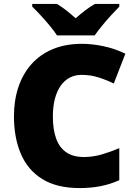

<svg xmlns="http://www.w3.org/2000/svg" viewBox="-20 -947 689 977"><path d="M395 -566Q361 -566 334 -551.5Q307 -537 288 -509.5Q269 -482 259 -443Q249 -404 249 -354Q249 -287 266 -241Q283 -195 318 -171.5Q353 -148 406 -148Q453 -148 497.5 -161Q542 -174 587 -193V-30Q540 -9 490.5 0.5Q441 10 385 10Q269 10 195 -36Q121 -82 86 -164.5Q51 -247 51 -355Q51 -436 73.5 -503.5Q96 -571 140 -620.5Q184 -670 248.5 -697Q313 -724 397 -724Q449 -724 506 -712Q563 -700 618 -674L559 -522Q520 -541 480 -553.5Q440 -566 395 -566ZM270 -767Q255 -790 232.5 -817Q210 -844 186.5 -869.5Q163 -895 144 -913V-927H270Q296 -911 317.5 -894Q339 -877 365 -854Q391 -877 414 -894.5Q437 -912 463 -927H587V-913Q570 -896 546.5 -870.5Q523 -845 500.5 -817.5Q478 -790 462 -767Z"/></svg>

Font: Noto Sans Hebrew Black
Style: Regular
Weight: 900
Designer: Monotype Design Team
Foundry: Monotype Imaging Inc.
Version: Version 2.003